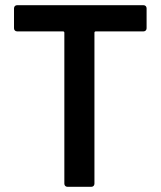

<svg xmlns="http://www.w3.org/2000/svg" viewBox="-20 -720 619 740"><path d="M46 -700C39 -700 34 -695 34 -688V-611C34 -604 39 -599 46 -599H223C226 -599 228 -597 228 -594V-12C228 -5 233 0 240 0H332C339 0 344 -5 344 -12V-594C344 -597 346 -599 349 -599H533C540 -599 545 -604 545 -611V-688C545 -695 540 -700 533 -700Z"/></svg>

Font: Barlow SemiBold Numbers
Style: Regular
Weight: 600
Designer: Jeremy Tribby
Foundry: Tribby Type
Version: Version 1.408